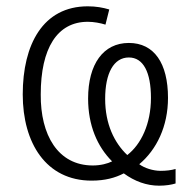

<svg xmlns="http://www.w3.org/2000/svg" viewBox="-20 -562 606 608"><path d="M258 -542C116 -542 52 -421 52 -263C52 -109 126 10 270 10C313 10 345 1 372 -13C406 12 444 26 484 26C505 26 523 23 536 19V-27C523 -23 506 -21 489 -21C464 -21 437 -30 421 -42C476 -88 512 -162 512 -252C512 -362 468 -426 388 -426C307 -426 259 -359 259 -250C259 -165 288 -98 335 -51C321 -44 299 -38 274 -38C163 -38 108 -135 109 -263C109 -409 161 -493 258 -493C277 -493 298 -489 314 -484L326 -532C306 -538 284 -542 258 -542ZM388 -380C434 -380 458 -333 458 -252C458 -170 427 -105 383 -71C342 -110 313 -169 313 -249C313 -330 340 -380 388 -380Z"/></svg>

Font: Noto Sans SemiCondensed Light
Style: Regular
Weight: 300
Width: 4
Designer: Monotype Design Team
Foundry: Monotype Imaging Inc.
Version: Version 2.013